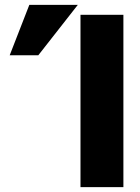

<svg xmlns="http://www.w3.org/2000/svg" viewBox="-20 -762 578 792"><path d="M312 10V-701H489V10ZM138 -534H20L101 -742H301Z"/></svg>

Font: Repo ExtraBold
Style: Bold
Weight: 700
Designer: Stefan Peev
Foundry: Context Ltd
Version: Version 1.502